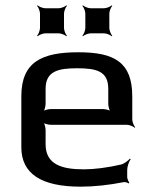

<svg xmlns="http://www.w3.org/2000/svg" viewBox="-20 -690 575 720"><path d="M274 -494C137 -494 60 -458 60 -329V-138C60 -39 134 10 282 10C334 10 388 4 444 -7C450 -8 459 -5 462 -2L465 -5C462 -8 457 -20 457 -26V-53C457 -66 464 -85 470 -93L467 -95C461 -88 446 -76 434 -73C381 -61 334 -55 294 -55C212 -55 151 -73 151 -149V-202C151 -211 147 -228 142 -233L140 -231C145 -226 162 -222 171 -222H456C465 -222 480 -216 485 -211L487 -213C482 -218 476 -233 476 -242V-329C476 -458 407 -494 274 -494ZM269 -434C342 -434 386 -423 386 -357V-301C386 -292 390 -275 395 -270L397 -272C392 -277 375 -281 366 -281H171C162 -281 145 -277 140 -272L142 -270C147 -275 151 -292 151 -301V-357C151 -423 198 -434 269 -434ZM220 -585V-639C220 -648 226 -663 231 -668L229 -670C224 -665 209 -659 200 -659H150C141 -659 126 -665 121 -670L119 -668C124 -663 130 -648 130 -639V-585C130 -576 124 -561 119 -556L121 -554C126 -559 141 -565 150 -565H200C209 -565 224 -559 229 -554L231 -556C226 -561 220 -576 220 -585ZM390 -585V-639C390 -648 396 -663 401 -668L399 -670C394 -665 379 -659 370 -659H320C311 -659 296 -665 291 -670L289 -668C294 -663 300 -648 300 -639V-585C300 -576 294 -561 289 -556L291 -554C296 -559 311 -565 320 -565H370C379 -565 394 -559 399 -554L401 -556C396 -561 390 -576 390 -585Z"/></svg>

Font: Gamestation Storm
Style: Regular
Weight: 400
Designer: Jonas Hecksher
Foundry: Jonas Hecksher, Playtypeª, e-types AS
Version: Version 1.003